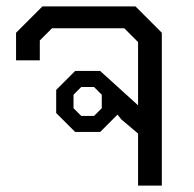

<svg xmlns="http://www.w3.org/2000/svg" viewBox="-20 -578 604 598"><path d="M484 -476V0H410V-162L358 -206L346 -221L292 -167H214L155 -226V-298L214 -357H292L410 -250V-447L367 -490H142L104 -452V-390H30V-476L112 -558H402ZM297 -283 273 -307H233L209 -283V-241L233 -217H273L297 -241Z"/></svg>

Font: Chakra Petch
Style: Regular
Weight: 400
Designer: Katatrad Aksorn Co.,Ltd.
Foundry: Cadson Demak Co.,Ltd.
Version: Version 1.000; ttfautohint (v1.6)